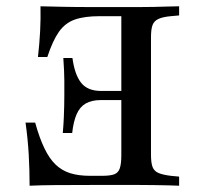

<svg xmlns="http://www.w3.org/2000/svg" viewBox="-20 -591 634 611"><path d="M422.6 -2.4H412.1H271Q203.2 -2.4 156 -2Q108.9 -1.6 74.2 0Q74.2 -50 71.4 -99.6Q68.5 -149.2 61.3 -200.8H91.9Q105.6 -151.6 121.4 -119Q137.1 -86.3 156.9 -67.3Q176.6 -48.4 203.2 -39.9Q229.8 -31.5 266.9 -31.5H304Q330.6 -31.5 343.5 -36.3Q356.5 -41.1 361.3 -55.6Q366.1 -70.2 366.1 -96.8V-539.5H296.8Q248.4 -539.5 217.7 -528.6Q187.1 -517.7 167.3 -489.5Q147.6 -461.3 130.6 -409.7H100.8Q105.6 -451.6 107.7 -491.5Q109.7 -531.5 108.9 -571Q138.7 -570.2 179 -569.4Q219.4 -568.5 276.6 -568.5H412.1H422.6Q446 -568.5 469.8 -569Q493.5 -569.4 514.5 -570.2Q535.5 -571 550 -571V-541.9L523.4 -539.5Q497.6 -537.1 483.9 -530.6Q470.2 -524.2 465.3 -510.9Q460.5 -497.6 460.5 -472.6V-98.4Q460.5 -73.4 465.3 -60.1Q470.2 -46.8 483.9 -40.7Q497.6 -34.7 523.4 -31.5L550 -29V0Q535.5 -0.8 514.5 -1.2Q493.5 -1.6 469.8 -2Q446 -2.4 422.6 -2.4ZM394.4 -272.6H226.6V-301.6H394.4ZM209.7 -167.7H179.8Q182.3 -196.8 183.1 -217.3Q183.9 -237.9 184.3 -254.4Q184.7 -271 184.7 -287.1Q184.7 -309.7 184.7 -335.1Q184.7 -360.5 181.5 -406.5H210.5Q217.7 -353.2 238.3 -327.4Q258.9 -301.6 301.6 -301.6V-272.6Q271.8 -272.6 252.8 -261.7Q233.9 -250.8 223.8 -227.4Q213.7 -204 209.7 -167.7Z"/></svg>

Font: Playfair 5pt SemiExpanded Light Medium
Style: Regular
Weight: 500
Version: Version 2.203